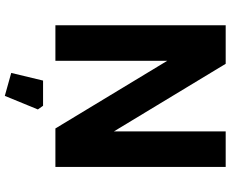

<svg xmlns="http://www.w3.org/2000/svg" viewBox="-98 -632 935 778"><g transform="rotate(90 369.0 -242.5)"><path d="M82 0V-690H238L512 -237V-690H656V0H500L226 -453V0ZM275 179 306 50H408L423 71L368 205Z"/></g></svg>

Font: Oxanium
Style: Bold
Weight: 700
Designer: Severin Meyer
Version: Version 2.000